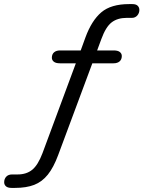

<svg xmlns="http://www.w3.org/2000/svg" viewBox="-51 -734 704 943"><path d="M5.6 188.9Q-12.5 188.9 -21.5 181.2Q-30.5 173.4 -30.5 161.2Q-30.5 144.6 -20.3 133.7Q-10 122.8 8.5 122.8H35.6Q79.1 122.8 107.4 99.7Q135.7 76.5 157.8 18L324.7 -431.7L339.3 -423.1H243.6Q223.1 -423.1 213.4 -430.9Q203.7 -438.7 203.7 -450.4Q203.7 -467.4 214.4 -476.9Q225.2 -486.3 244.1 -486.3H359.3L340.2 -472L368.6 -550.1Q399 -633 446.6 -673.5Q494.2 -713.9 583.1 -713.9H599.2Q616.8 -713.9 625.2 -705.7Q633.5 -697.4 633.5 -685.2Q633.5 -669.6 623.3 -657.9Q613 -646.3 597.4 -646.3H572.2Q525.9 -646.3 497.1 -623.9Q468.4 -601.6 446.7 -542L420.8 -472L408.2 -486.3H507.3Q527.8 -486.3 537.5 -478.6Q547.2 -470.8 547.2 -459.1Q547.2 -442 536.5 -432.6Q525.7 -423.1 506.8 -423.1H386.5L406.3 -433.3L234.4 28.4Q212.1 88.4 183.9 123.7Q155.6 159 116.8 174Q78 188.9 22.8 188.9Z"/></svg>

Font: Nunito ExtraLight
Style: Italic
Weight: 200
Italic angle: -9°
Designer: Vernon Adams
Foundry: Vernon Adams
Version: Version 3.602